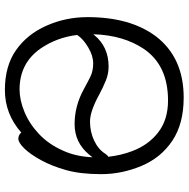

<svg xmlns="http://www.w3.org/2000/svg" viewBox="-13 -740 771 785"><g transform="rotate(-90 372.5 -347.5)"><path d="M223 -646Q299 -713 397 -713Q495 -713 560 -667.5Q625 -622 660 -543Q695 -464 695 -375Q695 -200 616 -95Q529 18 366 18Q259 18 189.5 -28.5Q120 -75 86.5 -155Q53 -235 53 -319.5Q53 -404 69.5 -462.5Q86 -521 110 -565Q134 -609 158 -633.5Q182 -658 197.5 -658Q213 -658 223 -646ZM622 -418Q612 -501 566 -568Q506 -653 399 -653Q356 -653 307.5 -633Q259 -613 217 -573.5Q175 -534 149 -475Q125 -423 122 -355Q128 -362 134 -370Q183 -428 257.5 -428Q332 -428 401 -390Q428 -375 451.5 -363.5Q475 -352 506 -352Q537 -352 571.5 -372.5Q606 -393 621 -416Q622 -417 622 -418ZM124 -290Q130 -238 147 -193Q172 -126 224 -86Q276 -46 354 -46Q498 -46 565 -145Q621 -228 625 -351Q623 -350 622 -348Q574 -289 493 -289Q463 -289 435 -300.5Q407 -312 379 -327Q310 -365 268 -365Q226 -365 190 -348Q154 -331 136 -302Q130 -293 124 -290Z"/></g></svg>

Font: Fusion Kai T
Style: Regular
Weight: 400
Designer: Fontworks Inc.
Version: Version 24.134;May 13, 2024